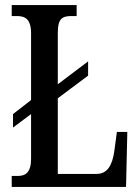

<svg xmlns="http://www.w3.org/2000/svg" viewBox="-20 -734 550 754"><path d="M26 0H475L480 -216H439L429 -141C421 -85 402 -51 359 -51H207V-348L326 -437V-493L207 -403V-606C207 -659 223 -671 260 -671H281V-714H26V-671H46C79 -671 102 -659 102 -603V-341L31 -286V-233L102 -286V-110C102 -55 79 -43 49 -43H26Z"/></svg>

Font: Noto Serif Khmer ExtraCondensed Medium
Style: Regular
Weight: 500
Width: 2
Designer: Danh Hong and the Monotype Design Team
Foundry: Monotype Imaging Inc.
Version: Version 2.004